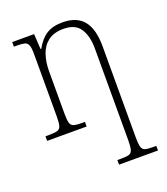

<svg xmlns="http://www.w3.org/2000/svg" viewBox="-142 -643 856 982"><g transform="rotate(-20 285.5 -151.5)"><path d="M336 240V215H357Q385 215 399 211Q413 207 418 190.5Q423 174 423 139V-361Q423 -428 396.5 -469Q370 -510 305 -510Q254 -510 222.5 -486.5Q191 -463 177 -422Q163 -381 163 -331V-98Q163 -64 168 -48.5Q173 -33 188.5 -29Q204 -25 234 -25H247V0H32V-25H50Q80 -25 95.5 -29Q111 -33 116 -49Q121 -65 121 -99V-442Q121 -474 115 -489Q109 -504 94.5 -507.5Q80 -511 53 -511H37V-536H156L161 -453H165Q191 -500 225 -521.5Q259 -543 312 -543Q389 -543 426.5 -497.5Q464 -452 464 -357V140Q464 175 469 191Q474 207 488 211Q502 215 530 215H548V240Z"/></g></svg>

Font: Noto Serif SemiCondensed ExtraLight
Style: Regular
Weight: 200
Width: 4
Designer: Monotype Design Team
Foundry: Monotype Imaging Inc.
Version: Version 2.014